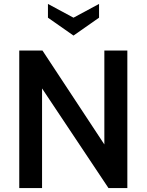

<svg xmlns="http://www.w3.org/2000/svg" viewBox="-20 -957 746 977"><path d="M78 -700H196L511 -222V-700H628V0H532L194 -507V0H78ZM354 -867 484 -937V-867L354 -776L224 -867V-937Z"/></svg>

Font: Cabin SemiBold
Style: Regular
Weight: 600
Designer: Pablo Impallari
Foundry: Pablo Impallari. http://www.impallari.com Igino Marini. http://www.ikern.com
Version: Version 2.200